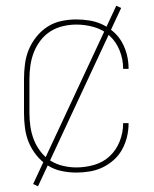

<svg xmlns="http://www.w3.org/2000/svg" viewBox="-20 -596 540 672"><path d="M247 8Q221 8 195 2.5Q169 -3 147 -17Q125 -31 108 -52Q91 -73 81 -97Q71 -121 67.5 -147.5Q64 -174 64 -200V-320Q64 -346 67.5 -372.5Q71 -399 81 -423Q91 -447 108 -468Q125 -489 147 -503Q169 -517 195 -522.5Q221 -528 247 -528Q271 -528 294.5 -524Q318 -520 339 -510Q360 -500 378 -484Q396 -468 407.5 -447Q419 -426 424.5 -403Q430 -380 430 -356V-355H411V-356Q411 -388 399 -418.5Q387 -449 364 -470.5Q341 -492 310 -501Q279 -510 247 -510Q224 -510 200.5 -504.5Q177 -499 157 -486.5Q137 -474 122 -454.5Q107 -435 98.5 -413Q90 -391 86.5 -367.5Q83 -344 83 -320V-200Q83 -176 86.5 -152.5Q90 -129 98.5 -107Q107 -85 122 -65.5Q137 -46 157 -33.5Q177 -21 200.5 -15.5Q224 -10 247 -10Q279 -10 310 -19Q341 -28 364 -49.5Q387 -71 399 -101.5Q411 -132 411 -164V-165H430V-164Q430 -140 424.5 -117Q419 -94 407.5 -73Q396 -52 378 -36Q360 -20 339 -10Q318 0 294.5 4Q271 8 247 8ZM113 56 96 48 387 -576 404 -568Z"/></svg>

Font: Iosevka Thin
Style: Regular
Weight: 100
Monospace: yes
Designer: Belleve Invis
Foundry: Belleve Invis
Version: Version 32.5.0; ttfautohint (v1.8.4)